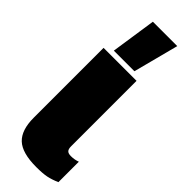

<svg xmlns="http://www.w3.org/2000/svg" viewBox="-314 -967 995 995"><g transform="rotate(45 183.5 -470.0)"><path d="M83 -701.2 120.1 -950.2H298.8L233.9 -701.2ZM225.1 9.8Q121.6 9.8 78.4 -31Q35.2 -71.8 35.2 -162.1V-673.8H276.9V-193.8Q276.9 -174.3 284.7 -165.8Q292.5 -157.2 312 -157.2Q338.9 -157.2 361.8 -166V-16.1Q328.1 -1.5 300 4.2Q272 9.8 225.1 9.8Z"/></g></svg>

Font: Kanit Black
Style: Regular
Weight: 900
Designer: Katatrad Team
Foundry: CadsonDemak
Version: Version 1.000;PS 001.000;hotconv 1.0.88;makeotf.lib2.5.64775